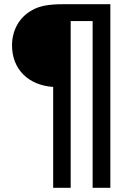

<svg xmlns="http://www.w3.org/2000/svg" viewBox="-20 -759 616 910"><path d="M232 131H315V-659H419V131H503V-739H276C209 -739 163 -730 129 -709C71 -676 37 -615 37 -544C37 -432 113 -355 232 -347Z"/></svg>

Font: Involve Medium
Style: Regular
Weight: 500
Designer: Stefan Peev
Foundry: Context Ltd.
Version: Version 1.001